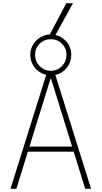

<svg xmlns="http://www.w3.org/2000/svg" viewBox="-20 -1190 640 1210"><path d="M46 0 275 -730H325L554 0H517L302 -693H298L83 0ZM146 -234V-266H454V-234ZM300 -715Q265 -715 235.5 -732.5Q206 -750 188.5 -779Q171 -808 171 -844Q171 -880 188.5 -909Q206 -938 235.5 -955.5Q265 -973 300 -973Q336 -973 365.5 -955.5Q395 -938 412 -909Q429 -880 429 -844Q429 -808 412 -779Q395 -750 366 -732.5Q337 -715 300 -715ZM300 -744Q342 -744 370.5 -773.5Q399 -803 399 -844Q399 -886 370.5 -914.5Q342 -943 300 -943Q259 -943 230 -914.5Q201 -886 201 -844Q201 -803 230 -773.5Q259 -744 300 -744ZM319 -950H282L398 -1170H440Z"/></svg>

Font: M PLUS Code Latin Expanded ExtraLight
Style: Regular
Weight: 250
Width: 7
Designer: Coji Morishita
Foundry: UNDERFOREST DESIGN
Version: Version 1.002; ttfautohint (v1.8.3)